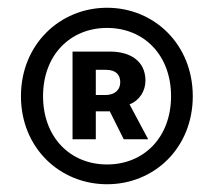

<svg xmlns="http://www.w3.org/2000/svg" viewBox="-20 -831 553 495"><path d="M256 -356C378 -356 477 -450 477 -583C477 -716 378 -811 256 -811C134 -811 34 -716 34 -583C34 -450 134 -356 256 -356ZM256 -407C161 -407 91 -477 91 -583C91 -689 161 -759 256 -759C351 -759 421 -689 421 -583C421 -477 351 -407 256 -407ZM167 -472H227V-544H263L299 -472H362L314 -562C340 -572 355 -597 355 -623C355 -675 314 -698 264 -698H167ZM227 -586V-651H253C279 -651 290 -638 290 -619C290 -600 277 -586 251 -586Z"/></svg>

Font: Noto Sans TC
Style: Bold
Weight: 700
Designer: Ryoko NISHIZUKA 西塚涼子 (kana, bopomofo & ideographs); Paul D. Hunt (Latin, Greek & Cyrillic); Sandoll Communications 산돌커뮤니
Foundry: Adobe
Version: Version 2.004;hotconv 1.0.118;makeotfexe 2.5.65603